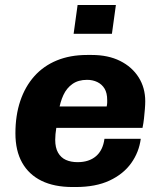

<svg xmlns="http://www.w3.org/2000/svg" viewBox="-20 -742 640 772"><path d="M272 10Q198 10 147 -15Q96 -40 69 -88Q42 -136 42 -206Q42 -278 61.5 -336Q81 -394 118 -435.5Q155 -477 208.5 -499Q262 -521 330 -521H349Q415 -521 463 -497Q511 -473 537.5 -431Q564 -389 564 -335Q564 -321 562.5 -303Q561 -285 559 -266Q557 -247 553 -228H138L215 -278Q211 -257 206.5 -229Q202 -201 202 -180Q202 -148 213.5 -128Q225 -108 245 -99Q265 -90 292 -90Q338 -90 366 -114Q394 -138 400 -184H546Q539 -130 507.5 -86Q476 -42 420.5 -16Q365 10 284 10ZM216 -295 150 -314H409Q411 -324 411 -329.5Q411 -335 411 -340Q411 -368 400.5 -385.5Q390 -403 371.5 -412Q353 -421 330 -421Q295 -421 271.5 -404.5Q248 -388 235 -360Q222 -332 216 -295ZM276 -606 292 -722H446L430 -606Z"/></svg>

Font: Chivo Mono
Style: Bold Italic
Weight: 700
Italic angle: -8.05°
Monospace: yes
Version: Version 1.008